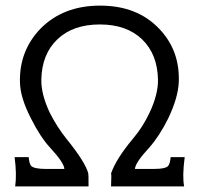

<svg xmlns="http://www.w3.org/2000/svg" viewBox="-20 -663 709 683"><path d="M587 -104H637Q628 -35 635 0H375Q377 -44 375 -46Q393 -98 454 -171Q488 -211 512 -262Q543 -328 542 -380Q540 -471 485 -523.5Q430 -576 335 -576Q240 -576 184.5 -523.5Q129 -471 127 -380Q126 -328 157 -262Q183 -211 215 -171Q284 -86 294 -46Q295 -45 295 0H34Q40 -42 32 -104H82Q84 -82 90 -74Q99 -62 144 -62H209Q208 -84 158 -138Q123 -176 90 -242Q52 -316 51 -370Q48 -481 123 -560Q204 -643 336 -643Q468 -643 546 -561Q620 -484 616 -372Q614 -317 579 -243Q548 -180 511 -138Q461 -84 460 -62H525Q572 -62 579 -74Q585 -82 587 -104Z"/></svg>

Font: GFS Neohellenic Rg
Style: Regular
Weight: 400
Designer: Takis Katsoulidis and George D. Matthiopoulos
Foundry: Takis Katsoulidis and George D. Matthiopoulos
Version: Version 1.0